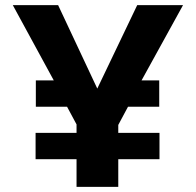

<svg xmlns="http://www.w3.org/2000/svg" viewBox="-20 -730 766 750"><path d="M533 -416H602V-313H480L442 -242V-211H603V-108H442V0H279V-108H119V-211H279V-244L242 -313H120V-416H190L30 -710H207L360 -384L516 -710H695Z"/></svg>

Font: Boldmen
Style: Bold
Weight: 700
Designer: Matt McInerney, Pablo Impallari, Rodrigo Fuenzalida
Foundry: LIVING CONCEPT
Version: Version 1.000